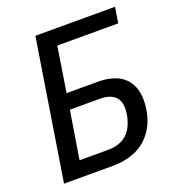

<svg xmlns="http://www.w3.org/2000/svg" viewBox="-129 -807 831 910"><g transform="rotate(-20 286.5 -352.5)"><path d="M39 0 151 -705H553L540 -626H233L197 -399H353Q421 -399 463 -374.5Q505 -350 521 -301.5Q537 -253 523 -181Q510 -122 477 -81Q444 -40 395 -20Q346 0 287 0ZM146 -79H289Q346 -79 381 -107.5Q416 -136 429 -196Q442 -259 418 -289.5Q394 -320 334 -320H185Z"/></g></svg>

Font: Nunito Sans 10pt Condensed SemiBold
Style: Italic
Weight: 600
Width: 3
Italic angle: -9°
Designer: Vernon Adams
Foundry: Vernon Adams
Version: Version 3.101;gftools[0.9.27]